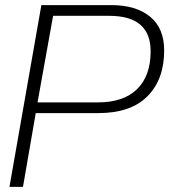

<svg xmlns="http://www.w3.org/2000/svg" viewBox="-20 -732 663 752"><path d="M623 -534Q623 -421 557.5 -355Q492 -289 365 -289H120L70 0H17L142 -712H416Q512 -712 567.5 -667Q623 -622 623 -534ZM570 -531Q570 -670 408 -670H188L127 -331H364Q464 -331 517 -383Q570 -435 570 -531Z"/></svg>

Font: Creato Display Light
Style: Italic
Weight: 300
Italic angle: -10°
Version: Version 1.000